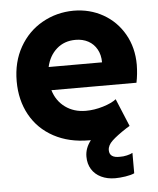

<svg xmlns="http://www.w3.org/2000/svg" viewBox="-51 -577 654 796"><g transform="rotate(-5 275.5 -179.5)"><path d="M24.4 -261.7Q24.4 -342.3 59.3 -403.8Q94.2 -465.3 153.8 -499Q213.4 -532.7 284.2 -533.2Q351.6 -533.2 407 -502Q462.4 -470.7 494.4 -414.6Q526.4 -358.4 526.4 -287.1Q525.9 -247.6 518.6 -212.9H164.6Q178.2 -167.5 214.1 -141.4Q250 -115.2 299.8 -115.2Q335 -115.2 371.3 -126.2Q407.7 -137.2 426.8 -152.3L474.6 -37.1Q467.3 -32.7 460 -28.3Q419.9 -2 399.9 16.8Q379.9 35.6 379.9 55.7Q379.9 88.4 423.8 86.9Q437.5 87.4 453.1 83.7Q468.8 80.1 476.6 75.2V160.2Q463.4 166.5 439.5 170.2Q415.5 173.8 396.5 173.8Q363.8 173.8 338.4 161.6Q313 149.4 299.1 127Q285.2 104.5 285.2 74.2Q285.2 39.1 309.6 7.8H302.7Q218.8 7.8 155.5 -26.4Q92.3 -60.5 58.3 -121.8Q24.4 -183.1 24.4 -261.7ZM383.8 -309.6Q383.8 -340.8 370.8 -364Q357.9 -387.2 335 -399.7Q312 -412.1 282.2 -412.1Q235.4 -412.1 203.6 -384Q171.9 -356 161.6 -309.6Z"/></g></svg>

Font: Reddit Sans Strawberry ExBold
Style: Regular
Weight: 800
Designer: Stephen Hutchings
Foundry: Reddit
Version: Version 1.013